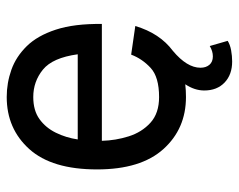

<svg xmlns="http://www.w3.org/2000/svg" viewBox="-88 -462 694 557"><g transform="rotate(-90 258.5 -183.0)"><path d="M275 63Q275 35 293 8Q275 10 256 10Q164 10 105 -55.5Q46 -121 46 -248Q46 -379 105 -444.5Q164 -510 256 -510Q297 -510 335 -496.5Q373 -483 403.5 -452Q434 -421 451.5 -367.5Q469 -314 468 -234H129Q130 -194 142 -156Q154 -118 181.5 -93Q209 -68 256 -68Q314 -68 340.5 -92.5Q367 -117 379 -149L462 -137Q441 -66 390 -28Q341 13 341 52Q341 68 349.5 78Q358 88 374 88Q389 88 404 79L419 131Q408 138 391.5 141Q375 144 359 144Q321 144 298 122Q275 100 275 63ZM256 -433Q217 -433 192 -415Q167 -397 152.5 -367.5Q138 -338 133 -304H380Q370 -377 335.5 -405Q301 -433 256 -433Z"/></g></svg>

Font: Haskoy Medium
Style: Regular
Weight: 500
Designer: Ertekin Erdin
Foundry: Ertekin Erdin
Version: Version 1.500; ttfautohint (v1.8.3)